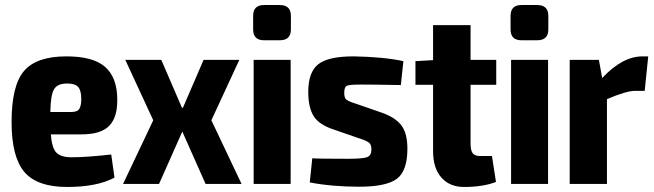

<svg xmlns="http://www.w3.org/2000/svg" viewBox="-20 -731 2600 763"><path d="M264 -106Q323 -106 422 -117L435 -25Q365 12 247 12Q127 12 76.5 -48Q26 -108 26 -246Q26 -391 75.5 -449Q125 -507 244 -507Q351 -507 398.5 -464.5Q446 -422 446 -335Q447 -265 414 -231Q381 -197 304 -197H182Q186 -143 204 -124.5Q222 -106 264 -106ZM249 -399Q210 -400 195.5 -377.5Q181 -355 180 -286H264Q288 -286 295.5 -299Q303 -312 303 -337Q303 -371 291 -385Q279 -399 249 -399Z M705 -207H704L612 0H469L589 -253L478 -493H621L703 -303H707L789 -493H931L820 -253L940 0H797Z M1029 -711H1092Q1136 -711 1136 -668V-614Q1136 -571 1092 -571H1029Q986 -571 986 -614V-668Q986 -711 1029 -711ZM1135 0H988V-493H1135Z M1385 -507Q1504 -505 1583 -488L1573 -393Q1467 -395 1416 -395Q1370 -395 1359 -390.5Q1348 -386 1348 -362Q1348 -343 1355.5 -336Q1363 -329 1388 -321Q1394 -319 1397 -318L1495 -284Q1550 -265 1574.5 -233.5Q1599 -202 1599 -140Q1599 -51 1556.5 -20Q1514 11 1408 11Q1300 11 1211 -6L1221 -102Q1245 -100 1362 -100Q1422 -100 1439 -106.5Q1456 -113 1456 -137Q1456 -156 1447 -163.5Q1438 -171 1412 -180Q1409 -181 1406.5 -181.5Q1404 -182 1402 -183L1307 -216Q1248 -235 1226.5 -269.5Q1205 -304 1205 -366Q1205 -444 1244.5 -475.5Q1284 -507 1385 -507Z M1850 -394V-161Q1850 -133 1858.5 -122Q1867 -111 1888 -111H1935L1951 -8Q1900 12 1824 12Q1767 12 1734 -25.5Q1701 -63 1701 -130V-394H1631V-488L1701 -492V-631H1850V-493H1952V-394Z M2052 -711H2115Q2159 -711 2159 -668V-614Q2159 -571 2115 -571H2052Q2009 -571 2009 -614V-668Q2009 -711 2052 -711ZM2158 0H2011V-493H2158Z M2556 -507 2542 -370H2504Q2469 -370 2392 -337V0H2244V-493H2360L2373 -421Q2454 -507 2533 -507Z"/></svg>

Font: exo2condensed_b
Style: Bold
Weight: 700
Width: 3
Designer: Natanael Gama
Version: Version 1.001;PS 001.001;hotconv 1.0.70;makeotf.lib2.5.58329